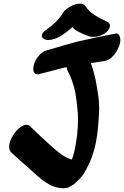

<svg xmlns="http://www.w3.org/2000/svg" viewBox="-20 -1047 679 1051"><path d="M639 -832Q639 -808 629 -788Q617 -759 595.5 -737Q574 -715 547 -712Q497 -705 477 -702Q499 -641 508 -584Q520 -517 521 -496Q523 -468 523 -453Q523 -439 521 -409Q515 -298 497 -233Q482 -179 466 -148Q452 -118 440 -98.5Q428 -79 412 -64L384 -38L365 -27Q353 -18 337 -18Q331 -16 327 -16Q288 -18 255 -34Q229 -48 206 -66.5Q183 -85 150 -115L43 -211Q30 -223 30 -244Q30 -273 54 -310Q79 -348 108 -360Q116 -364 124 -364Q133 -364 140 -360L218 -286L242 -264Q280 -229 307.5 -208Q335 -187 367 -175Q369 -174 373 -174Q379 -188 381 -196Q392 -232 402 -306Q407 -354 407 -393Q407 -416 406 -427L404 -448Q398 -510 392 -542Q378 -608 350 -660Q346 -667 346 -679L332 -677Q244 -655 200 -643Q197 -642 193.5 -641Q190 -640 185 -640Q172 -640 165 -653Q162 -662 162 -671Q162 -676 164 -686Q170 -718 196 -746Q210 -761 228 -769Q292 -787 324 -797Q346 -804 353 -805Q389 -816 411 -821Q512 -844 612 -863L616 -864Q627 -864 632.5 -853.5Q638 -843 639 -832ZM565 -929Q582 -921 582 -906Q582 -897 575.5 -886.5Q569 -876 560 -869Q547 -858 528.5 -851.5Q510 -845 492 -845Q476 -845 465 -849Q426 -863 394 -882Q389 -885 376 -898Q347 -872 319 -854Q278 -828 245 -828Q232 -828 224 -832Q209 -839 209 -851Q209 -859 215.5 -868Q222 -877 232 -883Q297 -929 324 -976Q334 -993 363 -1010Q392 -1027 417 -1027Q439 -1027 449 -1012Q466 -986 489 -970.5Q512 -955 535 -943.5Q558 -932 565 -929Z"/></svg>

Font: Sedgwick Ave Display
Style: Regular
Weight: 400
Designer: Kevin Burke, Pedro Vergani
Foundry: Google, Inc.
Version: Version 1.000